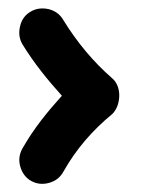

<svg xmlns="http://www.w3.org/2000/svg" viewBox="-20 -539 360 462"><path d="M53.2 -510.7C40 -502.9 31.7 -491.2 28.3 -475.6C24.4 -459.5 26.4 -445.3 34.2 -432.1C62 -386.7 94.2 -347.2 128.9 -308.6C93.3 -269 61 -229.5 33.7 -181.2C26.4 -168 24.4 -153.3 28.8 -138.2C33.2 -122.6 42 -110.8 55.2 -103.5C68.4 -96.2 83 -94.7 98.6 -99.1C113.8 -103.5 125 -112.3 132.3 -125.5C164.1 -182.1 204.1 -226.6 249 -263.7C270 -281.7 275.4 -329.1 250 -350.6C205.6 -389.2 166 -436 131.8 -491.7C124 -504.9 112.3 -513.2 96.7 -517.1C80.6 -520.5 66.4 -518.6 53.2 -510.7Z"/></svg>

Font: Mikhak Black
Style: Regular
Weight: 900
Designer: Amin Abedi
Version: Version 3.2